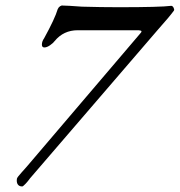

<svg xmlns="http://www.w3.org/2000/svg" viewBox="-20 -641 648 692"><path d="M41 3Q42 -2 57 -18.5Q72 -35 77 -41L486 -521Q490 -525 490 -528Q490 -531 480 -532H260Q209 -532 177 -493Q172 -486 160.5 -478Q149 -470 140 -470Q131 -470 131 -480Q131 -492 139 -503Q178 -574 188 -608Q191 -615 196.5 -618.5Q202 -622 206 -621L231 -620L275 -617Q345 -615 407 -615Q559 -615 597 -620Q602 -620 605.5 -613.5Q609 -607 607 -603Q592 -582 550 -535L88 2Q81 12 72 21.5Q63 31 60 31Q49 31 44 23.5Q39 16 41 3Z"/></svg>

Font: EB Garamond Medium
Style: Italic
Weight: 500
Italic angle: -17.2°
Designer: Georg Duffner and Octavio Pardo
Foundry: Georg Duffner
Version: Version 1.000